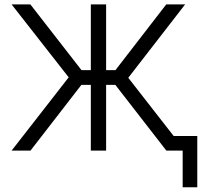

<svg xmlns="http://www.w3.org/2000/svg" viewBox="-20 -670 916 854"><path d="M384 -650.5H452V-358H493.5L719.5 -650.5H803.5L550.5 -324L752.5 -65H857.5V163H792.5V0H720L493 -292.5H452V0H384V-292.5H342L115.5 0H31.5L285.5 -326L31.5 -650.5H115L342.5 -358H384Z"/></svg>

Font: Overused Grotesk Book
Style: Regular
Weight: 375
Version: Version 0.004